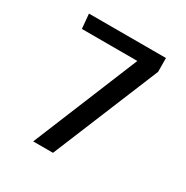

<svg xmlns="http://www.w3.org/2000/svg" viewBox="-163 -848 956 985"><g transform="rotate(30 315.0 -355.5)"><path d="M165 0 421.4 -624.5H92.8L85 -710.9H541L541.5 -629.4L282.2 0Z"/></g></svg>

Font: Comme Medium
Style: Regular
Weight: 500
Version: Version 1.000;gftools[0.9.27]